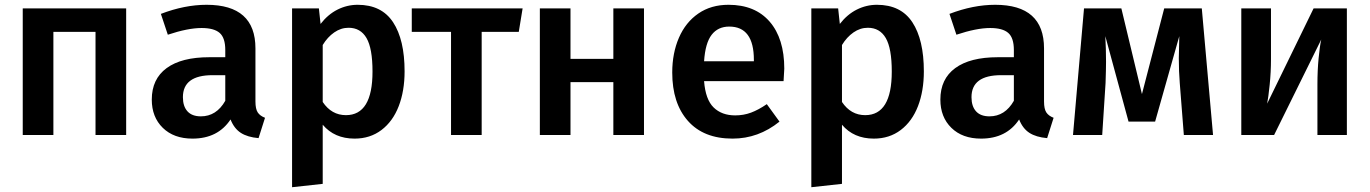

<svg xmlns="http://www.w3.org/2000/svg" viewBox="-20 -564 5721 802"><path d="M379 -431H203V0H75V-529H507V0H379Z M1087 -72 1060 13Q1014 9 986 -9Q958 -27 943 -65Q890 15 784 15Q706 15 660 -30Q614 -75 614 -148Q614 -234 676 -279.5Q738 -325 854 -325H921V-355Q921 -406 897.5 -426.5Q874 -447 822 -447Q765 -447 681 -419L652 -506Q751 -544 843 -544Q1047 -544 1047 -362V-140Q1047 -109 1056.5 -94.5Q1066 -80 1087 -72ZM921 -143V-250H868Q744 -250 744 -158Q744 -120 763 -99Q782 -78 819 -78Q884 -78 921 -143Z M1670 -266Q1670 -184 1645.5 -120.5Q1621 -57 1573.5 -21Q1526 15 1461 15Q1377 15 1328 -43V204L1200 218V-529H1312L1319 -464Q1350 -504 1390 -524Q1430 -544 1474 -544Q1574 -544 1622 -471Q1670 -398 1670 -266ZM1536 -265Q1536 -362 1511 -405Q1486 -448 1436 -448Q1404 -448 1376 -428.5Q1348 -409 1328 -376V-138Q1365 -83 1425 -83Q1536 -83 1536 -265Z M2147 -431H1992V0H1864V-431H1700V-529H2163Z M2542 -221H2363V0H2235V-529H2363V-318H2542V-529H2670V0H2542Z M3253 -225H2921Q2927 -148 2961 -115Q2995 -82 3051 -82Q3086 -82 3117 -93.5Q3148 -105 3183 -129L3236 -56Q3148 15 3040 15Q2919 15 2853.5 -59Q2788 -133 2788 -261Q2788 -342 2816 -406.5Q2844 -471 2897 -507.5Q2950 -544 3023 -544Q3134 -544 3195 -473.5Q3256 -403 3256 -277Q3256 -267 3253 -225ZM3129 -314Q3129 -453 3026 -453Q2979 -453 2952.5 -418.5Q2926 -384 2921 -308H3129Z M3839 -266Q3839 -184 3814.5 -120.5Q3790 -57 3742.5 -21Q3695 15 3630 15Q3546 15 3497 -43V204L3369 218V-529H3481L3488 -464Q3519 -504 3559 -524Q3599 -544 3643 -544Q3743 -544 3791 -471Q3839 -398 3839 -266ZM3705 -265Q3705 -362 3680 -405Q3655 -448 3605 -448Q3573 -448 3545 -428.5Q3517 -409 3497 -376V-138Q3534 -83 3594 -83Q3705 -83 3705 -265Z M4381 -72 4354 13Q4308 9 4280 -9Q4252 -27 4237 -65Q4184 15 4078 15Q4000 15 3954 -30Q3908 -75 3908 -148Q3908 -234 3970 -279.5Q4032 -325 4148 -325H4215V-355Q4215 -406 4191.5 -426.5Q4168 -447 4116 -447Q4059 -447 3975 -419L3946 -506Q4045 -544 4137 -544Q4341 -544 4341 -362V-140Q4341 -109 4350.5 -94.5Q4360 -80 4381 -72ZM4215 -143V-250H4162Q4038 -250 4038 -158Q4038 -120 4057 -99Q4076 -78 4113 -78Q4178 -78 4215 -143Z M5047 0H4925L4908 -217Q4904 -265 4904 -321Q4904 -345 4906 -413L4805 -56H4694L4597 -413Q4600 -358 4600 -306Q4600 -275 4598 -217L4584 0H4462L4508 -529H4664L4750 -171L4843 -529H5000Z M5606 0H5483V-212Q5483 -270 5488 -321.5Q5493 -373 5499 -399L5302 0H5165V-529H5289V-317Q5289 -263 5283.5 -209.5Q5278 -156 5273 -131L5467 -529H5606Z"/></svg>

Font: Fira Sans Medium
Style: Regular
Weight: 500
Designer: bBox Type GmbH & Carrois Corporate GbR & Edenspiekermann AG
Foundry: bBox Type GmbH & Carrois Corporate GbR & Edenspiekermann AG
Version: Version 4.301